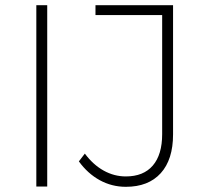

<svg xmlns="http://www.w3.org/2000/svg" viewBox="-20 -719 790 740"><path d="M120 -699H162V0H120ZM647 -201Q647 -104 599.5 -51.5Q552 1 465 1Q411 1 364.5 -24.5Q318 -50 284 -97L307 -127Q339 -84 379.5 -61.5Q420 -39 465 -39Q533 -39 569 -81Q605 -123 605 -202V-661H348V-699H647Z"/></svg>

Font: Alexandria ExtraLight
Style: Regular
Weight: 250
Designer: Mohamed Gaber
Foundry: Kief Type Foundry
Version: Version 5.100